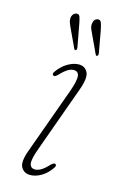

<svg xmlns="http://www.w3.org/2000/svg" viewBox="-103 -676 451 729"><g transform="rotate(15 122.5 -312.0)"><path d="M105 -18Q115 -18 127.8 -25Q140.5 -32 158 -51Q169 -61.5 174.5 -58.5Q182 -54 174.5 -43.5Q159 -20 136.8 -6.5Q114.5 7 92.5 7Q68 7 56.8 -13.2Q45.5 -33.5 64 -82.5L156.5 -338.5Q173 -384.5 170.8 -402.8Q168.5 -421 150 -421Q139.5 -421 126.8 -413.5Q114 -406 97 -387.5Q92.5 -383.5 88.5 -381Q84.5 -378.5 80.5 -380.5Q73 -385 80.5 -395.5Q97 -419.5 120 -433Q143 -446.5 163.5 -446.5Q188 -446.5 198.5 -425.5Q209 -404.5 190 -353.5L96.5 -94Q81 -51 84.2 -34.5Q87.5 -18 105 -18ZM125 -594 140.8 -508.5Q142.3 -500 138.8 -496.5Q134.2 -493 130.8 -499.5L95.7 -574.5Q91.9 -583 88.8 -591.2Q85.7 -599.5 86.5 -608.5Q87.3 -617.5 92.5 -623.5Q97.7 -629.5 104.2 -630.5Q114.6 -632 118.3 -621.8Q121.9 -611.5 125 -594ZM209.6 -594 225 -509Q226.6 -500 222.7 -496.5Q218.1 -493 215 -499.5L180 -574.5Q175.8 -583 172.7 -591Q169.6 -599 170.8 -608Q172.7 -628 188.5 -630.5Q198.5 -632 202.3 -621.8Q206.2 -611.5 209.6 -594Z"/></g></svg>

Font: Fraunces 72pt Soft Thin
Style: Italic
Weight: 100
Italic angle: -16°
Version: Version 1.000;[0bf87f6ff]